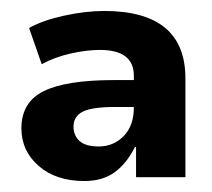

<svg xmlns="http://www.w3.org/2000/svg" viewBox="-20 -736 386 350"><path d="M134 -406Q82 -406 50.5 -433.5Q19 -461 19 -502Q19 -550 60 -570Q101 -590 187 -590H224V-598Q224 -645 162 -645Q138 -645 109 -638.5Q80 -632 56 -619L33 -685Q58 -699 97 -707.5Q136 -716 170 -716Q318 -716 318 -593V-413H228V-468H226Q211 -438 189 -422Q167 -406 134 -406ZM160 -469Q187 -469 205.5 -488Q224 -507 224 -540V-541H190Q148 -541 131 -532.5Q114 -524 114 -505Q114 -489 125 -479Q136 -469 160 -469Z"/></svg>

Font: Nunito Sans ExtraBold
Style: Regular
Weight: 800
Designer: Vernon Adams
Foundry: Vernon Adams
Version: Version 3.101; ttfautohint (v1.8.4.7-5d5b);gftools[0.9.27]